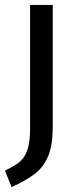

<svg xmlns="http://www.w3.org/2000/svg" viewBox="-29 -547 326 779"><path d="M185 -32Q185 41 167 85Q149 129 114.5 156.5Q80 184 18 212L-9 145Q30 127 51 109.5Q72 92 82.5 60.5Q93 29 93 -26V-527H185Z"/></svg>

Font: Fira Sans
Style: Regular
Weight: 400
Designer: bBox Type GmbH & Carrois Corporate GbR & Edenspiekermann AG
Foundry: bBox Type GmbH & Carrois Corporate GbR & Edenspiekermann AG
Version: Version 4.301